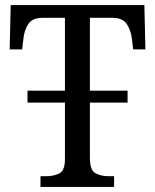

<svg xmlns="http://www.w3.org/2000/svg" viewBox="-20 -734 609 754"><path d="M139 0V-42H161Q191 -42 213 -53Q235 -64 235 -109V-331H88V-378H235V-664H147Q107 -664 91 -639.5Q75 -615 72 -582L67 -540H18L22 -714H547L551 -540H503L498 -582Q494 -615 478 -639.5Q462 -664 421 -664H333V-378H481V-331H333V-114Q333 -66 354.5 -54Q376 -42 406 -42H428V0Z"/></svg>

Font: Noto Serif SemiCondensed
Style: Regular
Weight: 400
Width: 4
Designer: Monotype Design Team
Foundry: Monotype Imaging Inc.
Version: Version 2.013